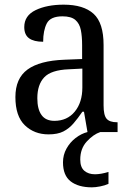

<svg xmlns="http://www.w3.org/2000/svg" viewBox="-20 -566 563 823"><path d="M188 10Q127 10 86.5 -29Q46 -68 46 -150Q46 -230 98 -268Q150 -306 256 -310L332 -313V-373Q332 -410 326.5 -437.5Q321 -465 303 -480.5Q285 -496 248 -496Q196 -496 180.5 -465.5Q165 -435 165 -387Q125 -387 104.5 -402Q84 -417 84 -450Q84 -499 132.5 -522.5Q181 -546 253 -546Q338 -546 381 -507Q424 -468 424 -373V-114Q424 -72 437 -57Q450 -42 481 -42H484V0H355L340 -87H333Q314 -59 295 -37Q276 -15 251.5 -2.5Q227 10 188 10ZM213 -48Q268 -48 300.5 -87.5Q333 -127 333 -191V-272L275 -269Q199 -266 169.5 -234.5Q140 -203 140 -145Q140 -98 158 -73Q176 -48 213 -48ZM374 237Q316 237 283 211.5Q250 186 250 130Q250 98 265 71Q280 44 304 25.5Q328 7 355 0H410Q380 10 352 40.5Q324 71 324 118Q324 151 341.5 166Q359 181 387 181Q412 181 445 171V222Q430 229 409.5 233Q389 237 374 237Z"/></svg>

Font: Noto Serif Myanmar SemCond
Style: Regular
Weight: 400
Width: 4
Designer: Ben Mitchell and the Monotype Design Team
Foundry: Monotype Imaging Inc.
Version: Version 2.106; ttfautohint (v1.8.4.7-5d5b)